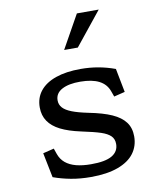

<svg xmlns="http://www.w3.org/2000/svg" viewBox="-89 -877 799 960"><g transform="rotate(-10 310.0 -397.0)"><path d="M105.5 -21 80.2 -146.8 136.2 -160.5 146.2 -131.8Q156 -103.7 177.3 -86Q198.7 -68.3 230.9 -59.8Q263.2 -51.3 306.7 -51.2Q378.7 -50.8 413 -70.9Q447.3 -91 447.3 -129.5Q447.3 -155 431.5 -170.5Q415.7 -186 383.3 -196.8Q351 -207.5 284.7 -221.5Q223.3 -234.7 183.3 -254.8Q143.3 -275 123.1 -304.7Q102.8 -334.3 102.8 -375.2Q102.8 -424 130.7 -458.6Q158.5 -493.2 210.9 -511.3Q263.3 -529.5 336.5 -529.5Q383.2 -529.5 426.1 -521.9Q469 -514.3 511.3 -498.8L534.7 -378.2L479 -364.5L468.5 -393.5Q455.3 -430.2 419.8 -448.5Q384.3 -466.8 324.8 -467.2Q265.8 -467.7 231.3 -449.1Q196.8 -430.5 196.8 -394.5Q196.8 -372.7 211.2 -356.8Q225.7 -341 256.1 -329.2Q286.5 -317.3 337.7 -306.8Q410.5 -292.5 454.8 -272.6Q499.2 -252.7 521 -223.4Q542.8 -194.2 542.8 -151.3Q542.8 -102.3 515.7 -65.8Q488.5 -29.2 433.2 -8.8Q377.8 11.7 295.5 11.7Q240.7 11.7 194 2.9Q147.3 -5.8 105.5 -21ZM478.2 -806.2H367.3L272.8 -637.2H342.3Z"/></g></svg>

Font: Monaspace Xenon Var ExtraLight
Style: Regular
Weight: 200
Designer: Riley Cran and the Lettermatic Team
Version: Version 1.200 (Monaspace Xenon Var)